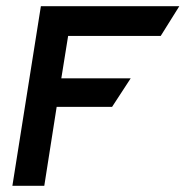

<svg xmlns="http://www.w3.org/2000/svg" viewBox="-20 -600 599 620"><path d="M123 0 163 -255H342L402 -347H178L200 -484H499L559 -580H112L20 0Z"/></svg>

Font: Charger Pro
Style: BlkObl
Weight: 900
Designer: Jasper
Foundry: Cannot Into Space Fonts
Version: Version 1.09